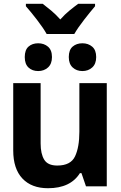

<svg xmlns="http://www.w3.org/2000/svg" viewBox="-20 -986 640 1016"><path d="M373 -806Q392 -839 425.5 -882Q459 -925 483 -953V-966H394Q372 -950 347.5 -930Q323 -910 299 -883Q276 -909 251.5 -929.5Q227 -950 206 -966H117V-953Q142 -925 175.5 -881.5Q209 -838 227 -806ZM489 -684Q489 -721 468 -739Q447 -757 416 -757Q385 -757 364.5 -739.5Q344 -722 344 -684Q344 -648 364.5 -629Q385 -610 416 -610Q447 -610 468 -629Q489 -648 489 -684ZM255 -684Q255 -721 234 -739Q213 -757 182 -757Q151 -757 131 -739.5Q111 -722 111 -684Q111 -647 131 -628.5Q151 -610 182 -610Q213 -610 234 -629Q255 -648 255 -684ZM403 -70H411L435 0H545V-546H400V-289Q400 -207 377 -158.5Q354 -110 283 -110Q233 -110 214 -141Q195 -172 195 -227V-546H50V-190Q50 -93 98.5 -41.5Q147 10 234 10Q353 10 403 -70Z"/></svg>

Font: Noto Sans Mono UI
Style: Bold
Weight: 700
Designer: Monotype Design team
Foundry: Monotype Imaging Inc.
Version: 1.000